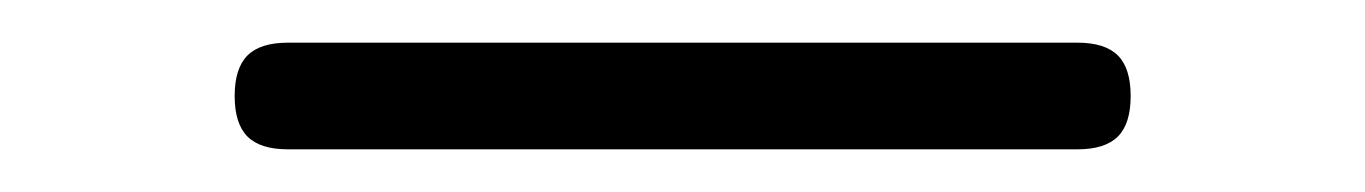

<svg xmlns="http://www.w3.org/2000/svg" viewBox="-20 -375 640 90"><path d="M115 -305Q102 -305 96 -311Q90 -317 90 -330Q90 -343 96 -349Q102 -355 115 -355H485Q498 -355 504 -349Q510 -343 510 -330Q510 -317 504 -311Q498 -305 485 -305Z"/></svg>

Font: Maple Mono NL Thin
Style: Regular
Weight: 250
Monospace: yes
Designer: subframe7536
Version: Version 7.000